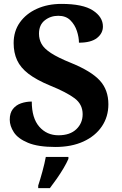

<svg xmlns="http://www.w3.org/2000/svg" viewBox="-20 -744 626 985"><path d="M264 10Q175 10 123.5 -11.5Q72 -33 51 -65.5Q30 -98 30 -130Q30 -164 46 -184.5Q62 -205 88 -214Q114 -223 143 -223Q143 -138 181.5 -94Q220 -50 280 -50Q339 -50 371.5 -81Q404 -112 404 -158Q404 -209 362.5 -240Q321 -271 237 -305Q167 -334 126 -365.5Q85 -397 67.5 -435.5Q50 -474 50 -523Q50 -584 82 -629Q114 -674 169.5 -699Q225 -724 295 -724Q405 -724 456.5 -690.5Q508 -657 508 -608Q508 -573 477.5 -549Q447 -525 385 -525Q385 -553 374.5 -585Q364 -617 341 -640Q318 -663 279 -663Q239 -663 209.5 -639.5Q180 -616 180 -571Q180 -543 193 -519Q206 -495 242 -471.5Q278 -448 345 -421Q448 -379 492 -331Q536 -283 536 -209Q536 -145 502.5 -95.5Q469 -46 408 -18Q347 10 264 10ZM176 208Q186 178 197.5 136Q209 94 215 61H331V71Q322 92 306 119Q290 146 271.5 172.5Q253 199 236 221H176Z"/></svg>

Font: Noto Serif Tamil
Style: Bold Italic
Weight: 700
Italic angle: -12°
Designer: Indian Type Foundry, Tom Grace, and the Monotype Design Team
Foundry: Monotype Imaging Inc.
Version: Version 2.003; ttfautohint (v1.8.4.7-5d5b)